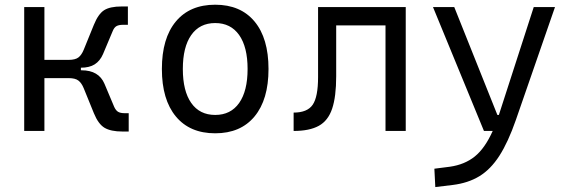

<svg xmlns="http://www.w3.org/2000/svg" viewBox="-20 -547 2384 802"><path d="M81.1 0V-517.6H165.5V-296.9H266.6Q294.4 -296.9 307.6 -307.1Q320.8 -317.4 329.6 -338.9L372.1 -443.4Q390.6 -488.8 415 -504.4Q439.5 -520 488.3 -520H514.2V-443.4H494.1Q476.6 -443.4 466.8 -438Q457 -432.6 450.7 -417L410.2 -320.8Q397.9 -292.5 375.7 -278.3Q353.5 -264.2 317.9 -264.2V-253.4H320.8Q392.6 -253.4 416.5 -196.8L457 -100.6Q463.9 -85.4 473.6 -79.8Q483.4 -74.2 500.5 -74.2H517.6V2.4H491.7Q442.9 2.4 416.7 -13.2Q390.6 -28.8 372.1 -74.2L329.6 -178.7Q320.8 -200.2 307.6 -210.4Q294.4 -220.7 266.6 -220.7H165.5V0Z M878.9 9.8Q772.9 9.8 714.6 -60.5Q656.2 -130.9 656.2 -258.8Q656.2 -387.2 714.6 -457.3Q772.9 -527.3 878.9 -527.3Q984.9 -527.3 1043.2 -457.3Q1101.6 -387.2 1101.6 -258.8Q1101.6 -130.9 1043.2 -60.5Q984.9 9.8 878.9 9.8ZM878.9 -66.9Q943.8 -66.9 979 -116.9Q1014.2 -167 1014.2 -258.8Q1014.2 -350.6 979 -400.6Q943.8 -450.7 878.9 -450.7Q814 -450.7 778.8 -400.6Q743.7 -350.6 743.7 -258.8Q743.7 -167 778.8 -116.9Q814 -66.9 878.9 -66.9Z M1206.5 0V-76.7Q1263.7 -76.7 1286.1 -109.4Q1308.6 -142.1 1308.6 -225.1V-517.6H1674.8V0H1590.3V-440.9H1384.3V-228.5Q1384.3 -143.1 1367.4 -93Q1350.6 -43 1311.8 -21.5Q1272.9 0 1206.5 0Z M1798.3 234.4 1794.4 157.7 1859.4 149.4Q1920.9 140.6 1963.1 106.7Q2005.4 72.8 2038.1 0H2001.5L1788.6 -517.6H1877.4L2057.6 -66.9H2064Q2064.5 -68.4 2064.9 -70.3L2209.5 -517.6H2298.3L2134.8 -45.9Q2102.5 46.9 2065.9 103.8Q2029.3 160.6 1982.2 189.2Q1935.1 217.8 1871.1 225.6Z"/></svg>

Font: Cascadia Mono SemiLight
Style: Regular
Weight: 350
Monospace: yes
Designer: Aaron Bell
Foundry: Saja Typeworks
Version: Version 2404.023; ttfautohint (v1.8.4)